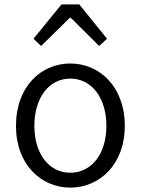

<svg xmlns="http://www.w3.org/2000/svg" viewBox="-20 -844 642 877"><path d="M301 13C433 13 550 -91 550 -269C550 -450 433 -554 301 -554C169 -554 53 -450 53 -269C53 -91 169 13 301 13ZM301 -55C204 -55 137 -141 137 -269C137 -398 204 -485 301 -485C398 -485 466 -398 466 -269C466 -141 398 -55 301 -55ZM133 -667 168 -634 299 -763H303L433 -634L469 -667L342 -824H261Z"/></svg>

Font: Genne Gothic Normal
Style: Regular
Weight: 350
Designer: Ryoko NISHIZUKA (kana & ideographs); Paul D. Hunt (Latin, Greek & Cyrillic); Wenlong ZHANG (bopomofo); Sandoll Communica
Foundry: Adobe Systems Incorporated
Version: Version 1.004;PS 1.004;hotconv 16.6.51;makeotf.lib2.5.65220